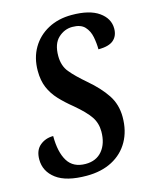

<svg xmlns="http://www.w3.org/2000/svg" viewBox="-115 -799 712 885"><g transform="rotate(-15 241.0 -357.0)"><path d="M189 10Q92 10 44 -26Q-4 -62 -4 -119Q-4 -163 22.5 -185Q49 -207 86 -207Q86 -130 112.5 -87Q139 -44 198 -44Q249 -44 277.5 -78.5Q306 -113 306 -170Q306 -210 285 -241Q264 -272 213 -315Q177 -344 150.5 -372.5Q124 -401 109.5 -435Q95 -469 95 -515Q95 -577 122.5 -624Q150 -671 199 -697.5Q248 -724 312 -724Q397 -724 441.5 -692.5Q486 -661 486 -613Q486 -578 463.5 -558.5Q441 -539 391 -539Q391 -568 385 -598.5Q379 -629 360 -649.5Q341 -670 301 -670Q263 -670 233.5 -642.5Q204 -615 204 -557Q204 -510 229.5 -479Q255 -448 303 -407Q357 -361 387.5 -315Q418 -269 418 -209Q418 -143 390 -93.5Q362 -44 310.5 -17Q259 10 189 10Z"/></g></svg>

Font: Noto Serif ExtraCondensed SemiBold
Style: Italic
Weight: 600
Width: 2
Italic angle: -12°
Designer: Monotype Design Team
Foundry: Monotype Imaging Inc.
Version: Version 2.013